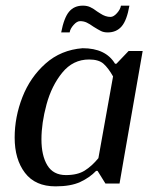

<svg xmlns="http://www.w3.org/2000/svg" viewBox="-20 -651 565 681"><path d="M32 -163Q32 -236 59.5 -306.5Q87 -377 141.5 -425.5Q196 -474 273 -480Q355 -480 388 -425H393L436 -470H486L419 -87L404 0H354L326 -45H321Q298 -21 264.5 -5.5Q231 10 177 10Q105 10 68.5 -38Q32 -86 32 -163ZM329 -90 381 -380Q364 -410 347 -425Q330 -440 296 -440Q239 -440 201 -393.5Q163 -347 145 -280.5Q127 -214 127 -157Q127 -99 148 -64.5Q169 -30 214 -30Q255 -30 280.5 -46Q306 -62 329 -90ZM274 -631Q289 -631 300.5 -625.5Q312 -620 325 -610Q327 -609 336 -603Q345 -597 354 -594Q363 -591 372 -591Q383 -591 395 -604.5Q407 -618 409 -631H439Q430 -579 411.5 -557.5Q393 -536 362 -536Q348 -536 338 -541Q328 -546 312 -556Q298 -566 287.5 -571Q277 -576 264 -576Q253 -576 241 -562.5Q229 -549 227 -536H197Q207 -588 225 -609.5Q243 -631 274 -631Z"/></svg>

Font: Philosopher
Style: Italic
Weight: 400
Italic angle: -10°
Designer: Jovanny Lemonad
Foundry: Jovanny Lemonad
Version: Version 2.000